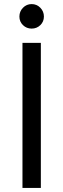

<svg xmlns="http://www.w3.org/2000/svg" viewBox="-20 -920 310 940"><path d="M180 -710V0H90V-710ZM75 -839Q75 -864 92.5 -882Q110 -900 135 -900Q160 -900 177.5 -882Q195 -864 195 -839Q195 -814 177.5 -797Q160 -780 135 -780Q110 -780 92.5 -797Q75 -814 75 -839Z"/></svg>

Font: Violet Sans
Style: Regular
Weight: 400
Designer: Calvin Waterman
Foundry: Violet Office
Version: Version 1.013